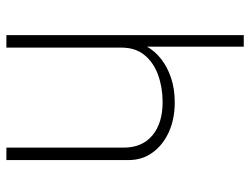

<svg xmlns="http://www.w3.org/2000/svg" viewBox="-111 -672 783 601"><g transform="rotate(90 280.5 -371.5)"><path d="M90 0V-743H126V-440Q139.5 -464.5 164.5 -484.2Q189.5 -504 224 -515.5Q258.5 -527 300.5 -527Q352 -527 392.8 -508.8Q433.5 -490.5 457.2 -458Q481 -425.5 481 -383V0H442V-368Q442 -425 403.8 -457Q365.5 -489 299.5 -489Q254 -489 215 -475Q176 -461 152.5 -432.5Q129 -404 129 -360V0Z"/></g></svg>

Font: Public Sans Thin Thin
Style: Regular
Weight: 250
Version: Version 2.001